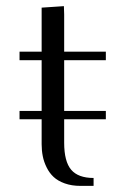

<svg xmlns="http://www.w3.org/2000/svg" viewBox="-20 -608 408 628"><path d="M43.9 -217.8V-245.1H116.2V-411.1H43.9V-439H116.2V-583L189 -587.9L189.9 -561V-439H326.2V-411.1H189.9V-245.1H326.2V-217.8H189.9V-141.1Q189.9 -79.6 212.9 -52.7Q235.8 -25.9 286.1 -25.9V0H243.2Q214.4 0 191.9 -8.1Q169.4 -16.1 155.5 -29.1Q141.6 -42 132.6 -60.3Q123.5 -78.6 119.9 -97.2Q116.2 -115.7 116.2 -136.2V-217.8Z"/></svg>

Font: Dehuti Alt
Style: Book
Weight: 400
Version: Version 1.2